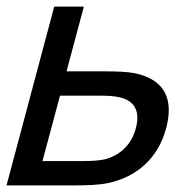

<svg xmlns="http://www.w3.org/2000/svg" viewBox="-22 -560 588 580"><path d="M-2.3 0H208.2C238.7 0 275.9 -1 304.5 -7C387.2 -24.5 454.7 -78.5 479.7 -172C485.2 -192.5 487.8 -210.8 487.8 -227.2C487.8 -291.7 447.6 -325.8 384.5 -339C361.2 -343.5 326.5 -344.5 295.5 -344.5H179L231.3 -540H141.8ZM106.3 -73.5 159.3 -271H282.3C301.3 -271 323.5 -270 341.8 -265.5C372.8 -258 392.9 -238.5 392.9 -203.8C392.9 -194.3 391.4 -183.8 388.2 -172C373.5 -117 333.5 -89 297.5 -79.5C276 -74 248.8 -73.5 229.3 -73.5Z"/></svg>

Font: Manrope
Style: MediumItalic
Weight: 500
Italic angle: -15°
Designer: Mikhail Sharanda
Foundry: Mikhail Sharanda
Version: Version 4.502;hotconv 1.0.109;makeotfexe 2.5.65596